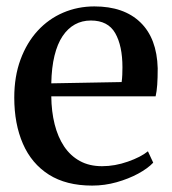

<svg xmlns="http://www.w3.org/2000/svg" viewBox="-20 -568 536 599"><path d="M267.5 11Q186.5 11 132.5 -23.2Q78.5 -57.5 51.5 -119.5Q24.5 -181.5 24.5 -263.5Q24.5 -329.5 44 -382.2Q63.5 -435 97.5 -472Q131.5 -509 177 -528.5Q222.5 -548 274.5 -548Q366.5 -548 418 -498.2Q469.5 -448.5 472 -355Q472 -324.5 470.5 -303.5Q469 -282.5 465.5 -267.5H140Q140.5 -220 150.5 -180.2Q160.5 -140.5 180 -111.2Q199.5 -82 229 -65.8Q258.5 -49.5 298.5 -49.5Q338.5 -49.5 379 -63.8Q419.5 -78 441.5 -96L458 -60.5Q441 -42.5 411 -26.2Q381 -10 343.8 0.5Q306.5 11 267.5 11ZM140 -308 359.5 -312Q361 -322.5 361.5 -334.8Q362 -347 362 -358Q362 -425 339.5 -464.5Q317 -504 263.5 -504Q236 -504 213.8 -491.8Q191.5 -479.5 175.2 -455.2Q159 -431 150 -394.2Q141 -357.5 140 -308Z"/></svg>

Font: Merriweather 72pt Medium
Style: Regular
Weight: 500
Version: Version 2.100